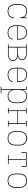

<svg xmlns="http://www.w3.org/2000/svg" viewBox="2307 -2888 786 5440"><g transform="rotate(90 2700.0 -168.0)"><path d="M298 8Q270 8 242 2.5Q214 -3 190 -17.5Q166 -32 147.5 -53.5Q129 -75 118 -100.5Q107 -126 102.5 -154Q98 -182 98 -210V-320Q98 -348 102.5 -376Q107 -404 118 -429.5Q129 -455 147.5 -477Q166 -499 190.5 -513Q215 -527 243 -532.5Q271 -538 299 -538Q325 -538 351.5 -533Q378 -528 401.5 -515.5Q425 -503 443.5 -483Q462 -463 473 -439V-530H494V-349H473Q473 -372 469 -394.5Q465 -417 454.5 -437.5Q444 -458 427.5 -474.5Q411 -491 390 -501Q369 -511 346.5 -515Q324 -519 301 -519Q275 -519 250 -514Q225 -509 203 -496Q181 -483 164 -463Q147 -443 137 -419.5Q127 -396 123 -371Q119 -346 119 -320V-210Q119 -185 122.5 -159.5Q126 -134 136 -111Q146 -88 162.5 -68Q179 -48 200.5 -35Q222 -22 247 -16.5Q272 -11 298 -11Q320 -11 342 -14.5Q364 -18 384.5 -27Q405 -36 422.5 -50.5Q440 -65 451.5 -84Q463 -103 469 -125Q475 -147 475 -169H496Q496 -144 489.5 -119.5Q483 -95 470 -74Q457 -53 437.5 -36.5Q418 -20 395 -10Q372 0 347.5 4Q323 8 298 8Z M901 8Q873 8 845 2.5Q817 -3 792.5 -17Q768 -31 749 -52.5Q730 -74 718.5 -100Q707 -126 702.5 -154Q698 -182 698 -210V-320Q698 -348 702.5 -376Q707 -404 718.5 -430Q730 -456 748.5 -477.5Q767 -499 791.5 -513Q816 -527 844 -532.5Q872 -538 900 -538Q928 -538 956 -532.5Q984 -527 1008.5 -513Q1033 -499 1051.5 -477.5Q1070 -456 1081.5 -430Q1093 -404 1097.5 -376Q1102 -348 1102 -320V-256H719V-210Q719 -184 723 -159Q727 -134 737 -110.5Q747 -87 764 -67Q781 -47 803 -34Q825 -21 850.5 -16Q876 -11 901 -11Q921 -11 941.5 -13Q962 -15 981 -21Q1000 -27 1017.5 -37.5Q1035 -48 1048.5 -62.5Q1062 -77 1070 -96Q1078 -115 1079 -135H1100Q1098 -113 1089.5 -91.5Q1081 -70 1066.5 -52.5Q1052 -35 1032.5 -23Q1013 -11 991 -4Q969 3 946.5 5.5Q924 8 901 8ZM719 -274H1081V-320Q1081 -345 1077 -370.5Q1073 -396 1063 -419.5Q1053 -443 1036.5 -463Q1020 -483 998 -496Q976 -509 950.5 -514Q925 -519 900 -519Q875 -519 849.5 -514Q824 -509 802 -496Q780 -483 763.5 -463Q747 -443 737 -419.5Q727 -396 723 -370.5Q719 -345 719 -320Z M1236 0V-19H1306V-511H1236V-530H1496Q1518 -530 1539.5 -528Q1561 -526 1581.5 -520Q1602 -514 1621 -503.5Q1640 -493 1654.5 -477Q1669 -461 1675.5 -440.5Q1682 -420 1682 -398Q1682 -398 1682 -398Q1682 -398 1682 -398Q1682 -376 1674.5 -354.5Q1667 -333 1652 -317.5Q1637 -302 1617 -292Q1597 -282 1576 -276Q1601 -271 1625.5 -261Q1650 -251 1669.5 -234Q1689 -217 1699.5 -192.5Q1710 -168 1710 -142Q1710 -118 1701 -95Q1692 -72 1675 -55Q1658 -38 1636.5 -27.5Q1615 -17 1591.5 -10.5Q1568 -4 1544 -2Q1520 0 1496 0ZM1327 -285H1496Q1515 -285 1534 -286.5Q1553 -288 1571 -293Q1589 -298 1606 -307Q1623 -316 1636 -329.5Q1649 -343 1655.5 -361Q1662 -379 1662 -398Q1662 -417 1655.5 -435Q1649 -453 1636 -466.5Q1623 -480 1606 -489Q1589 -498 1571 -503Q1553 -508 1534 -509.5Q1515 -511 1496 -511H1327ZM1327 -19H1496Q1518 -19 1539.5 -20.5Q1561 -22 1581.5 -27.5Q1602 -33 1621.5 -42Q1641 -51 1657 -65.5Q1673 -80 1681 -100.5Q1689 -121 1689 -142Q1689 -164 1681 -184Q1673 -204 1657 -219Q1641 -234 1621.5 -243Q1602 -252 1581.5 -257Q1561 -262 1539.5 -264Q1518 -266 1496 -266H1327Z M2101 8Q2073 8 2045 2.5Q2017 -3 1992.5 -17Q1968 -31 1949 -52.5Q1930 -74 1918.5 -100Q1907 -126 1902.5 -154Q1898 -182 1898 -210V-320Q1898 -348 1902.5 -376Q1907 -404 1918.5 -430Q1930 -456 1948.5 -477.5Q1967 -499 1991.5 -513Q2016 -527 2044 -532.5Q2072 -538 2100 -538Q2128 -538 2156 -532.5Q2184 -527 2208.5 -513Q2233 -499 2251.5 -477.5Q2270 -456 2281.5 -430Q2293 -404 2297.5 -376Q2302 -348 2302 -320V-256H1919V-210Q1919 -184 1923 -159Q1927 -134 1937 -110.5Q1947 -87 1964 -67Q1981 -47 2003 -34Q2025 -21 2050.5 -16Q2076 -11 2101 -11Q2121 -11 2141.5 -13Q2162 -15 2181 -21Q2200 -27 2217.5 -37.5Q2235 -48 2248.5 -62.5Q2262 -77 2270 -96Q2278 -115 2279 -135H2300Q2298 -113 2289.5 -91.5Q2281 -70 2266.5 -52.5Q2252 -35 2232.5 -23Q2213 -11 2191 -4Q2169 3 2146.5 5.5Q2124 8 2101 8ZM1919 -274H2281V-320Q2281 -345 2277 -370.5Q2273 -396 2263 -419.5Q2253 -443 2236.5 -463Q2220 -483 2198 -496Q2176 -509 2150.5 -514Q2125 -519 2100 -519Q2075 -519 2049.5 -514Q2024 -509 2002 -496Q1980 -483 1963.5 -463Q1947 -443 1937 -419.5Q1927 -396 1923 -370.5Q1919 -345 1919 -320Z M2436 205V186H2506V-511H2436V-530H2527V-417Q2537 -445 2554 -468.5Q2571 -492 2594.5 -508.5Q2618 -525 2646.5 -531.5Q2675 -538 2704 -538Q2732 -538 2759.5 -532Q2787 -526 2811 -512Q2835 -498 2853 -476.5Q2871 -455 2882 -429Q2893 -403 2897.5 -375.5Q2902 -348 2902 -320V-210Q2902 -182 2897.5 -154.5Q2893 -127 2882 -101Q2871 -75 2853 -53.5Q2835 -32 2811 -18Q2787 -4 2759.5 2Q2732 8 2704 8Q2675 8 2646.5 1.5Q2618 -5 2594.5 -21.5Q2571 -38 2554 -61.5Q2537 -85 2527 -113V186H2623V205ZM2701 -11Q2726 -11 2751.5 -16.5Q2777 -22 2798.5 -35Q2820 -48 2836.5 -67.5Q2853 -87 2863 -110.5Q2873 -134 2877 -159.5Q2881 -185 2881 -210V-320Q2881 -345 2877 -370.5Q2873 -396 2863 -419.5Q2853 -443 2836.5 -462.5Q2820 -482 2798.5 -495Q2777 -508 2751.5 -513.5Q2726 -519 2701 -519Q2676 -519 2651 -513.5Q2626 -508 2605 -494.5Q2584 -481 2568.5 -461Q2553 -441 2543.5 -418Q2534 -395 2530.5 -370Q2527 -345 2527 -320V-210Q2527 -185 2530.5 -160Q2534 -135 2543.5 -112Q2553 -89 2568.5 -69Q2584 -49 2605 -35.5Q2626 -22 2651 -16.5Q2676 -11 2701 -11Z M3036 0V-19H3106V-511H3036V-530H3197V-511H3127V-286H3473V-511H3403V-530H3564V-511H3494V-19H3564V0H3403V-19H3473V-268H3127V-19H3197V0Z M3900 8Q3872 8 3844 2.5Q3816 -3 3791.5 -17Q3767 -31 3748.5 -52.5Q3730 -74 3718.5 -100Q3707 -126 3702.5 -154Q3698 -182 3698 -210V-320Q3698 -348 3702.5 -376Q3707 -404 3718.5 -430Q3730 -456 3748.5 -477.5Q3767 -499 3791.5 -513Q3816 -527 3844 -534Q3872 -541 3900 -541Q3928 -541 3956 -534Q3984 -527 4008.5 -513Q4033 -499 4051.5 -477.5Q4070 -456 4081.5 -430Q4093 -404 4097.5 -376Q4102 -348 4102 -320V-210Q4102 -182 4097.5 -154Q4093 -126 4081.5 -100Q4070 -74 4051.5 -52.5Q4033 -31 4008.5 -17Q3984 -3 3956 2.5Q3928 8 3900 8ZM3900 -11Q3925 -11 3950.5 -16Q3976 -21 3998 -34Q4020 -47 4036.5 -67Q4053 -87 4063 -110.5Q4073 -134 4077 -159.5Q4081 -185 4081 -210V-320Q4081 -346 4077 -371.5Q4073 -397 4063 -420.5Q4053 -444 4036 -464Q4019 -484 3996.5 -496.5Q3974 -509 3948.5 -514Q3923 -519 3898 -519Q3872 -519 3847 -513.5Q3822 -508 3800.5 -495Q3779 -482 3762.5 -462Q3746 -442 3736.5 -419Q3727 -396 3723 -370.5Q3719 -345 3719 -320V-210Q3719 -185 3723 -159.5Q3727 -134 3737 -110.5Q3747 -87 3763.5 -67Q3780 -47 3802 -34Q3824 -21 3849.5 -16Q3875 -11 3900 -11Z M4375 0V-19H4490V-511H4315V-385H4294V-530H4706V-385H4685V-511H4510V-19H4625V0Z M5100 8Q5072 8 5044 2.5Q5016 -3 4991.5 -17Q4967 -31 4948.5 -52.5Q4930 -74 4918.5 -100Q4907 -126 4902.5 -154Q4898 -182 4898 -210V-320Q4898 -348 4902.5 -376Q4907 -404 4918.5 -430Q4930 -456 4948.5 -477.5Q4967 -499 4991.5 -513Q5016 -527 5044 -534Q5072 -541 5100 -541Q5128 -541 5156 -534Q5184 -527 5208.5 -513Q5233 -499 5251.5 -477.5Q5270 -456 5281.5 -430Q5293 -404 5297.5 -376Q5302 -348 5302 -320V-210Q5302 -182 5297.5 -154Q5293 -126 5281.5 -100Q5270 -74 5251.5 -52.5Q5233 -31 5208.5 -17Q5184 -3 5156 2.5Q5128 8 5100 8ZM5100 -11Q5125 -11 5150.5 -16Q5176 -21 5198 -34Q5220 -47 5236.5 -67Q5253 -87 5263 -110.5Q5273 -134 5277 -159.5Q5281 -185 5281 -210V-320Q5281 -346 5277 -371.5Q5273 -397 5263 -420.5Q5253 -444 5236 -464Q5219 -484 5196.5 -496.5Q5174 -509 5148.5 -514Q5123 -519 5098 -519Q5072 -519 5047 -513.5Q5022 -508 5000.5 -495Q4979 -482 4962.5 -462Q4946 -442 4936.5 -419Q4927 -396 4923 -370.5Q4919 -345 4919 -320V-210Q4919 -185 4923 -159.5Q4927 -134 4937 -110.5Q4947 -87 4963.5 -67Q4980 -47 5002 -34Q5024 -21 5049.5 -16Q5075 -11 5100 -11Z"/></g></svg>

Font: Iosevka Curly Slab ThEx
Style: Regular
Weight: 100
Width: 7
Monospace: yes
Designer: Belleve Invis
Foundry: Belleve Invis
Version: Version 11.1.0; ttfautohint (v1.8.3)